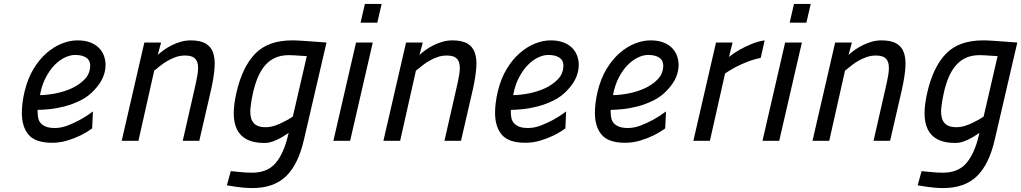

<svg xmlns="http://www.w3.org/2000/svg" viewBox="-20 -715 5186 975"><path d="M259 -65Q291 -65 324.5 -78Q358 -91 387 -107Q420 -125 452 -149L448 -63Q419 -42 386 -26Q357 -12 320.5 -1Q284 10 244 10Q161 10 126 -30Q91 -70 91 -142Q91 -192 105 -251Q121 -317 150.5 -365.5Q180 -414 217 -446Q254 -478 294.5 -494Q335 -510 373 -510Q409 -510 435.5 -500.5Q462 -491 480 -474Q498 -457 507 -434Q516 -411 516 -385Q516 -353 502.5 -321.5Q489 -290 459 -258Q429 -225 388.5 -205Q348 -185 307 -174.5Q266 -164 229.5 -160.5Q193 -157 171 -157V-147Q171 -131 174 -116Q177 -101 186.5 -90Q196 -79 213 -72Q230 -65 259 -65ZM361 -436Q337 -436 309.5 -423Q282 -410 257 -384.5Q232 -359 212 -320.5Q192 -282 183 -232Q217 -232 261.5 -240.5Q306 -249 345 -267Q384 -285 411 -313.5Q438 -342 438 -383Q438 -409 417.5 -422.5Q397 -436 361 -436Z M598 0 713 -499H798L781 -436Q794 -448 812 -461Q830 -474 852 -485Q874 -496 898.5 -503Q923 -510 948 -510Q996 -510 1023.5 -494.5Q1051 -479 1062 -448Q1073 -417 1069.5 -370Q1066 -323 1052 -260L992 0H908L967 -259Q977 -301 982.5 -333.5Q988 -366 984.5 -388Q981 -410 966 -421.5Q951 -433 920 -433Q895 -433 873.5 -425.5Q852 -418 832.5 -407Q813 -396 796 -382.5Q779 -369 763 -356L683 0Z M1448 -435Q1408 -435 1378.5 -422Q1349 -409 1327 -384Q1305 -359 1289.5 -322.5Q1274 -286 1264 -240Q1255 -199 1252 -167.5Q1249 -136 1255.5 -114Q1262 -92 1279.5 -80.5Q1297 -69 1329 -69Q1352 -69 1376 -77Q1400 -85 1420 -96Q1444 -107 1467 -123L1538 -430Q1521 -431 1504 -432Q1490 -433 1474.5 -434Q1459 -435 1448 -435ZM1262 240Q1240 240 1217 238Q1194 236 1175 233Q1153 230 1132 226L1152 154Q1173 156 1192 158Q1209 160 1227.5 161Q1246 162 1260 162Q1339 162 1380.5 112Q1422 62 1443 -29L1446 -40Q1443 -39 1431.5 -31Q1420 -23 1403 -13.5Q1386 -4 1365 3.5Q1344 11 1323 11Q1269 11 1234.5 -6.5Q1200 -24 1183.5 -57.5Q1167 -91 1167 -138.5Q1167 -186 1181 -246Q1211 -376 1276.5 -443Q1342 -510 1464 -510Q1484 -510 1513.5 -508Q1543 -506 1571 -504Q1604 -501 1638 -499L1524 -8Q1495 120 1432.5 180Q1370 240 1262 240Z M1788 -499H1873L1758 0H1673ZM1833 -695H1918L1896 -600H1811Z M1927 0 2042 -499H2127L2110 -436Q2123 -448 2141 -461Q2159 -474 2181 -485Q2203 -496 2227.5 -503Q2252 -510 2277 -510Q2325 -510 2352.5 -494.5Q2380 -479 2391 -448Q2402 -417 2398.5 -370Q2395 -323 2381 -260L2321 0H2237L2296 -259Q2306 -301 2311.5 -333.5Q2317 -366 2313.5 -388Q2310 -410 2295 -421.5Q2280 -433 2249 -433Q2224 -433 2202.5 -425.5Q2181 -418 2161.5 -407Q2142 -396 2125 -382.5Q2108 -369 2092 -356L2012 0Z M2662 -65Q2694 -65 2727.5 -78Q2761 -91 2790 -107Q2823 -125 2855 -149L2851 -63Q2822 -42 2789 -26Q2760 -12 2723.5 -1Q2687 10 2647 10Q2564 10 2529 -30Q2494 -70 2494 -142Q2494 -192 2508 -251Q2524 -317 2553.5 -365.5Q2583 -414 2620 -446Q2657 -478 2697.5 -494Q2738 -510 2776 -510Q2812 -510 2838.5 -500.5Q2865 -491 2883 -474Q2901 -457 2910 -434Q2919 -411 2919 -385Q2919 -353 2905.5 -321.5Q2892 -290 2862 -258Q2832 -225 2791.5 -205Q2751 -185 2710 -174.5Q2669 -164 2632.5 -160.5Q2596 -157 2574 -157V-147Q2574 -131 2577 -116Q2580 -101 2589.5 -90Q2599 -79 2616 -72Q2633 -65 2662 -65ZM2764 -436Q2740 -436 2712.5 -423Q2685 -410 2660 -384.5Q2635 -359 2615 -320.5Q2595 -282 2586 -232Q2620 -232 2664.5 -240.5Q2709 -249 2748 -267Q2787 -285 2814 -313.5Q2841 -342 2841 -383Q2841 -409 2820.5 -422.5Q2800 -436 2764 -436Z M3169 -65Q3201 -65 3234.5 -78Q3268 -91 3297 -107Q3330 -125 3362 -149L3358 -63Q3329 -42 3296 -26Q3267 -12 3230.5 -1Q3194 10 3154 10Q3071 10 3036 -30Q3001 -70 3001 -142Q3001 -192 3015 -251Q3031 -317 3060.5 -365.5Q3090 -414 3127 -446Q3164 -478 3204.5 -494Q3245 -510 3283 -510Q3319 -510 3345.5 -500.5Q3372 -491 3390 -474Q3408 -457 3417 -434Q3426 -411 3426 -385Q3426 -353 3412.5 -321.5Q3399 -290 3369 -258Q3339 -225 3298.5 -205Q3258 -185 3217 -174.5Q3176 -164 3139.5 -160.5Q3103 -157 3081 -157V-147Q3081 -131 3084 -116Q3087 -101 3096.5 -90Q3106 -79 3123 -72Q3140 -65 3169 -65ZM3271 -436Q3247 -436 3219.5 -423Q3192 -410 3167 -384.5Q3142 -359 3122 -320.5Q3102 -282 3093 -232Q3127 -232 3171.5 -240.5Q3216 -249 3255 -267Q3294 -285 3321 -313.5Q3348 -342 3348 -383Q3348 -409 3327.5 -422.5Q3307 -436 3271 -436Z M3616 -499H3700L3682 -426Q3707 -446 3737 -463Q3762 -477 3795 -491Q3828 -505 3863 -510L3843 -421Q3808 -414 3775 -401Q3742 -388 3717 -375Q3687 -359 3662 -342L3585 0H3501Z M3967 -499H4052L3937 0H3852ZM4012 -695H4097L4075 -600H3990Z M4106 0 4221 -499H4306L4289 -436Q4302 -448 4320 -461Q4338 -474 4360 -485Q4382 -496 4406.5 -503Q4431 -510 4456 -510Q4504 -510 4531.5 -494.5Q4559 -479 4570 -448Q4581 -417 4577.5 -370Q4574 -323 4560 -260L4500 0H4416L4475 -259Q4485 -301 4490.5 -333.5Q4496 -366 4492.5 -388Q4489 -410 4474 -421.5Q4459 -433 4428 -433Q4403 -433 4381.5 -425.5Q4360 -418 4340.5 -407Q4321 -396 4304 -382.5Q4287 -369 4271 -356L4191 0Z M4956 -435Q4916 -435 4886.5 -422Q4857 -409 4835 -384Q4813 -359 4797.5 -322.5Q4782 -286 4772 -240Q4763 -199 4760 -167.5Q4757 -136 4763.5 -114Q4770 -92 4787.5 -80.5Q4805 -69 4837 -69Q4860 -69 4884 -77Q4908 -85 4928 -96Q4952 -107 4975 -123L5046 -430Q5029 -431 5012 -432Q4998 -433 4982.5 -434Q4967 -435 4956 -435ZM4770 240Q4748 240 4725 238Q4702 236 4683 233Q4661 230 4640 226L4660 154Q4681 156 4700 158Q4717 160 4735.5 161Q4754 162 4768 162Q4847 162 4888.5 112Q4930 62 4951 -29L4954 -40Q4951 -39 4939.5 -31Q4928 -23 4911 -13.5Q4894 -4 4873 3.5Q4852 11 4831 11Q4777 11 4742.5 -6.5Q4708 -24 4691.5 -57.5Q4675 -91 4675 -138.5Q4675 -186 4689 -246Q4719 -376 4784.5 -443Q4850 -510 4972 -510Q4992 -510 5021.5 -508Q5051 -506 5079 -504Q5112 -501 5146 -499L5032 -8Q5003 120 4940.5 180Q4878 240 4770 240Z"/></svg>

Font: Panefresco 500wt
Style: Italic
Weight: 700
Foundry: Campivisivi & Chank Co
Version: Version 1.000